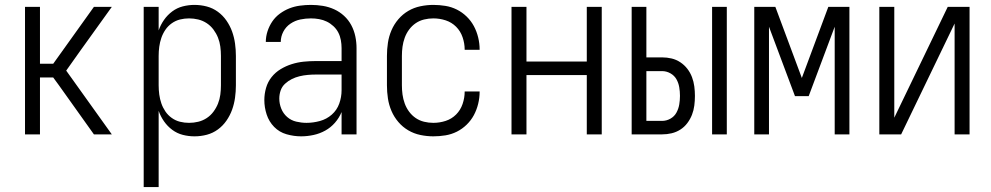

<svg xmlns="http://www.w3.org/2000/svg" viewBox="-20 -548 4040 783"><path d="M82 0V-520H143V-288H197L363 -520H436L306 -339L250 -260L436 0H363L219 -202L197 -232H143V0Z M566 215V-520H627V-424Q635 -447 649 -467Q663 -487 682.5 -501.5Q702 -516 725.5 -522Q749 -528 773 -528Q799 -528 823.5 -521.5Q848 -515 868.5 -500Q889 -485 903.5 -464Q918 -443 926.5 -419.5Q935 -396 938.5 -370.5Q942 -345 942 -320V-200Q942 -175 938.5 -149.5Q935 -124 926.5 -100.5Q918 -77 903.5 -56Q889 -35 868.5 -20Q848 -5 823.5 1.5Q799 8 773 8Q749 8 725.5 2Q702 -4 682.5 -18.5Q663 -33 649 -53Q635 -73 627 -96V215ZM751 -47Q770 -47 788.5 -51.5Q807 -56 823 -66.5Q839 -77 850.5 -92.5Q862 -108 869 -125.5Q876 -143 878.5 -162Q881 -181 881 -200V-320Q881 -339 878.5 -358Q876 -377 869 -394.5Q862 -412 850.5 -427.5Q839 -443 823 -453.5Q807 -464 788.5 -468.5Q770 -473 751 -473Q732 -473 714 -468.5Q696 -464 680.5 -453Q665 -442 654.5 -426.5Q644 -411 638 -393.5Q632 -376 629.5 -357.5Q627 -339 627 -320V-200Q627 -181 629.5 -162.5Q632 -144 638 -126.5Q644 -109 654.5 -93.5Q665 -78 680.5 -67Q696 -56 714 -51.5Q732 -47 751 -47Z M1208 8Q1178 8 1148.5 -0.5Q1119 -9 1098 -30.5Q1077 -52 1067.5 -81Q1058 -110 1058 -140Q1058 -165 1065 -189.5Q1072 -214 1087.5 -233.5Q1103 -253 1124.5 -266Q1146 -279 1170 -286.5Q1194 -294 1218.5 -296.5Q1243 -299 1268 -299H1373V-352Q1373 -368 1370 -384.5Q1367 -401 1359.5 -415.5Q1352 -430 1339.5 -441.5Q1327 -453 1312.5 -460Q1298 -467 1281.5 -470Q1265 -473 1248 -473Q1226 -473 1204.5 -468.5Q1183 -464 1164.5 -451.5Q1146 -439 1135.5 -419Q1125 -399 1125 -377H1064Q1064 -399 1071 -420.5Q1078 -442 1090.5 -460.5Q1103 -479 1121.5 -492.5Q1140 -506 1160.5 -514Q1181 -522 1203.5 -525Q1226 -528 1248 -528Q1273 -528 1297 -524Q1321 -520 1343 -510Q1365 -500 1383 -483.5Q1401 -467 1412.5 -445.5Q1424 -424 1429 -400Q1434 -376 1434 -352V0H1373V-91Q1363 -67 1346 -47.5Q1329 -28 1306.5 -15.5Q1284 -3 1258.5 2.5Q1233 8 1208 8ZM1230 -47Q1257 -47 1284.5 -54.5Q1312 -62 1333 -80.5Q1354 -99 1363.5 -125.5Q1373 -152 1373 -180V-244H1268Q1252 -244 1235 -242.5Q1218 -241 1201.5 -237Q1185 -233 1170 -225.5Q1155 -218 1142.5 -206.5Q1130 -195 1124.5 -179Q1119 -163 1119 -146Q1119 -125 1127 -105Q1135 -85 1151 -71Q1167 -57 1188 -52Q1209 -47 1230 -47Z M1747 8Q1721 8 1694.5 2.5Q1668 -3 1645 -16.5Q1622 -30 1604.5 -50.5Q1587 -71 1576.5 -95.5Q1566 -120 1562 -146.5Q1558 -173 1558 -200V-320Q1558 -347 1562 -373.5Q1566 -400 1576.5 -424.5Q1587 -449 1604.5 -469.5Q1622 -490 1645 -503.5Q1668 -517 1694.5 -522.5Q1721 -528 1747 -528Q1772 -528 1796.5 -524Q1821 -520 1843 -509Q1865 -498 1883 -480.5Q1901 -463 1912.5 -441.5Q1924 -420 1930 -395.5Q1936 -371 1936 -346V-345H1875V-346Q1875 -371 1866.5 -396Q1858 -421 1840 -439Q1822 -457 1797.5 -465Q1773 -473 1747 -473Q1728 -473 1709.5 -468.5Q1691 -464 1675.5 -453.5Q1660 -443 1648.5 -427.5Q1637 -412 1630.5 -394Q1624 -376 1621.5 -357.5Q1619 -339 1619 -320V-200Q1619 -181 1621.5 -162.5Q1624 -144 1630.5 -126Q1637 -108 1648.5 -92.5Q1660 -77 1675.5 -66.5Q1691 -56 1709.5 -51.5Q1728 -47 1747 -47Q1773 -47 1797.5 -55Q1822 -63 1840 -81Q1858 -99 1866.5 -124Q1875 -149 1875 -174V-175H1936V-174Q1936 -149 1930 -124.5Q1924 -100 1912.5 -78.5Q1901 -57 1883 -39.5Q1865 -22 1843 -11Q1821 0 1796.5 4Q1772 8 1747 8Z M2066 0V-520H2127V-297H2373V-520H2434V0H2373V-242H2127V0Z M2884 0V-520H2944V0ZM2556 0V-520H2616V-314H2680Q2700 -314 2719 -309.5Q2738 -305 2754.5 -294Q2771 -283 2783 -267.5Q2795 -252 2802 -233.5Q2809 -215 2811.5 -195.5Q2814 -176 2814 -157Q2814 -137 2811.5 -117.5Q2809 -98 2802 -80Q2795 -62 2783 -46Q2771 -30 2754.5 -19.5Q2738 -9 2719 -4.5Q2700 0 2680 0ZM2680 -55Q2698 -55 2714 -64Q2730 -73 2738.5 -88.5Q2747 -104 2750 -121.5Q2753 -139 2753 -157Q2753 -175 2750 -192.5Q2747 -210 2738.5 -225Q2730 -240 2714 -249Q2698 -258 2680 -258H2616V-55Z M3056 0V-520H3142L3250 -230L3358 -520H3444V0H3384V-439L3278 -156H3222L3116 -439V0Z M3566 0V-520H3627V-68L3845 -520H3934V0H3873V-452L3655 0Z"/></svg>

Font: Iosevka Curly Light
Style: Regular
Weight: 300
Monospace: yes
Designer: Belleve Invis
Foundry: Belleve Invis
Version: Version 22.1.2; ttfautohint (v1.8.4)